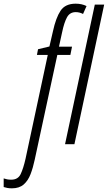

<svg xmlns="http://www.w3.org/2000/svg" viewBox="-147 -785 587 1045"><path d="M-82 240Q-96 240 -107 238Q-118 236 -127 233V186Q-118 189 -108.5 191Q-99 193 -86 193Q-49 193 -34.5 162.5Q-20 132 -8 79L113 -486H54L60 -517L122 -532L141 -614Q157 -688 182.5 -726.5Q208 -765 265 -765Q298 -765 324 -752L305 -709Q286 -719 265 -719Q233 -719 217.5 -690.5Q202 -662 191 -609L174 -531H245L236 -486H165L42 84Q33 127 19.5 162.5Q6 198 -18 219Q-42 240 -82 240ZM207 0 369 -760H420L258 0Z"/></svg>

Font: Noto Sans ExtraCondensed Light
Style: Italic
Weight: 300
Width: 2
Italic angle: -12°
Designer: Monotype Design Team
Foundry: Monotype Imaging Inc.
Version: Version 2.013; ttfautohint (v1.8.4.7-5d5b)